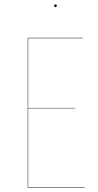

<svg xmlns="http://www.w3.org/2000/svg" viewBox="-20 -852 446 872"><path d="M237.8 -826.2Q237.8 -819.8 231.9 -819.8Q226.1 -819.8 226.1 -826.2Q226.1 -832 231.9 -832Q237.8 -832 237.8 -826.2ZM356 -680.2V-678.2H107.9V-361.8H320.8V-359.9H107.9V-2H365.2V0H106V-680.2Z"/></svg>

Font: Fira Sans Compressed Two
Style: Regular
Weight: 100
Width: 1
Designer: Carrois Corporate & Edenspiekermann AG
Foundry: Carrois Corporate GbR & Edenspiekermann AG
Version: Version 4.203;PS 004.203;hotconv 1.0.88;makeotf.lib2.5.64775